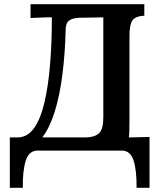

<svg xmlns="http://www.w3.org/2000/svg" viewBox="-20 -720 767 918"><path d="M27 178V-63H64Q111 -63 142.5 -107Q174 -151 192.5 -230Q211 -309 219.5 -413Q228 -517 228 -637H203L126 -634V-700H670V-645Q629 -643 614 -623.5Q599 -604 599 -546V-149Q599 -122 598.5 -98.5Q598 -75 596 -63L695 -65V178H633Q634 97 619 48.5Q604 0 562 0H160Q118 0 103 48.5Q88 97 89 178ZM182 -63H392Q433 -64 453.5 -83Q474 -102 474 -159V-637L357 -635Q325 -633 309.5 -621Q294 -609 294 -578Q291 -461 278 -360.5Q265 -260 241 -184Q217 -108 182 -63Z"/></svg>

Font: Lora SemiBold
Style: Regular
Weight: 600
Designer: Olga Karpushina, Alexei Vanyashin (Cyrillic)
Foundry: Cyreal
Version: Version 3.011; ttfautohint (v1.8.4.7-5d5b)